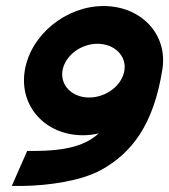

<svg xmlns="http://www.w3.org/2000/svg" viewBox="-20 -605 560 636"><path d="M62 -371C43 -253 130 -157 255 -157C272 -157 289 -159 307 -163C265 -126 209 -105 89 -105H70L19 11H52C142 10 249 -6 315 -42C416 -98 489 -191 518 -376C536 -491 448 -585 323 -585C198 -585 81 -489 62 -371ZM187 -371C195 -420 247 -460 303 -460C359 -460 400 -420 392 -371C384 -322 332 -282 275 -282C219 -282 179 -322 187 -371Z"/></svg>

Font: Charger Pro
Style: UltraObl
Weight: 900
Designer: Jasper
Foundry: Cannot Into Space Fonts
Version: Version 1.09